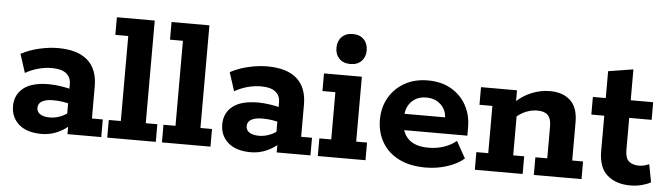

<svg xmlns="http://www.w3.org/2000/svg" viewBox="-42 -759 3225 927"><g transform="rotate(5 1570.0 -296.0)"><path d="M180.3 10Q108 10 69.5 -24Q31 -58 31 -112Q31 -167.5 71.9 -199.9Q112.8 -232.3 195.3 -232.3Q222.8 -232.3 255.3 -227.3Q287.8 -222.3 312.4 -214.8L294.9 -203V-241.6Q294.9 -274.8 271.9 -293Q249 -311.2 202.6 -311.2Q169.1 -311.2 136.5 -302.3Q103.9 -293.4 74.1 -276.4L45 -366.5Q85.8 -388.3 133.4 -399.1Q181 -410 223.4 -410Q318.5 -410 367.2 -367.2Q415.8 -324.4 415.8 -241.4V-85.5H468.4V0H304.7V-65.8L322.8 -52.2Q295.5 -23.5 258 -6.8Q220.6 10 180.3 10ZM213.1 -72.7Q239.5 -72.7 266 -83.5Q292.5 -94.4 306.2 -109.8L294.9 -78V-171.2L312.2 -143.2Q290.3 -150.7 267.3 -153.8Q244.3 -157 222.1 -157Q187.2 -157 168.2 -146.1Q149.2 -135.3 149.2 -113.8Q149.2 -94.1 166.1 -83.4Q183 -72.7 213.1 -72.7Z M497.5 0V-85.5H555.8V-497.5H493.2V-583H676.7V-85.5H732.8V0Z M762.5 0V-85.5H820.8V-497.5H758.2V-583H941.7V-85.5H997.8V0Z M1194.3 10Q1122 10 1083.5 -24Q1045 -58 1045 -112Q1045 -167.5 1085.9 -199.9Q1126.8 -232.3 1209.3 -232.3Q1236.8 -232.3 1269.3 -227.3Q1301.8 -222.3 1326.4 -214.8L1308.9 -203V-241.6Q1308.9 -274.8 1285.9 -293Q1263 -311.2 1216.6 -311.2Q1183.1 -311.2 1150.5 -302.3Q1117.9 -293.4 1088.1 -276.4L1059 -366.5Q1099.8 -388.3 1147.4 -399.1Q1195 -410 1237.4 -410Q1332.5 -410 1381.2 -367.2Q1429.8 -324.4 1429.8 -241.4V-85.5H1482.4V0H1318.7V-65.8L1336.8 -52.2Q1309.5 -23.5 1272 -6.8Q1234.6 10 1194.3 10ZM1227.1 -72.7Q1253.5 -72.7 1280 -83.5Q1306.5 -94.4 1320.2 -109.8L1308.9 -78V-171.2L1326.2 -143.2Q1304.3 -150.7 1281.3 -153.8Q1258.3 -157 1236.1 -157Q1201.2 -157 1182.2 -146.1Q1163.2 -135.3 1163.2 -113.8Q1163.2 -94.1 1180.1 -83.4Q1197 -72.7 1227.1 -72.7Z M1518 0V-85.5H1575.6V-314.5H1513V-400H1696.5V-85.5H1749.1V0ZM1635.9 -456.3Q1601.3 -456.3 1581.7 -476.4Q1562.1 -496.4 1562.1 -528.3Q1562.1 -561 1581.7 -581.3Q1601.3 -601.6 1635.9 -601.6Q1669.8 -601.6 1689.2 -581.3Q1708.7 -561 1708.7 -528.3Q1708.7 -496.4 1689.2 -476.4Q1669.8 -456.3 1635.9 -456.3Z M2041 10Q1963.7 10 1910.1 -17.5Q1856.4 -45 1828.9 -93.1Q1801.4 -141.2 1801.4 -201.3Q1801.4 -260.3 1827.9 -307.3Q1854.4 -354.3 1902.9 -382.2Q1951.4 -410 2016.7 -410Q2082.4 -410 2129.9 -382.2Q2177.4 -354.3 2203.1 -307.3Q2228.7 -260.3 2228.7 -200.8V-160.9H1865.9V-239.6H2113.6Q2113.6 -261.3 2102 -281.1Q2090.5 -301 2068.7 -314Q2047 -327.1 2015.4 -327.1Q1984.1 -327.1 1962.2 -313.5Q1940.4 -300 1928.8 -278.3Q1917.2 -256.6 1917.2 -232.1V-200.8Q1917.2 -147.7 1949.6 -117.2Q1982.1 -86.6 2047.6 -86.6Q2086.7 -86.6 2121.7 -98.6Q2156.6 -110.5 2181.1 -131.5L2226.7 -50Q2195.5 -22.7 2145.7 -6.4Q2095.9 10 2041 10Z M2279 0V-85.5H2336.6V-314.5H2274V-400H2448.4V-337.5L2435.1 -335Q2473.4 -373.8 2517.9 -391.9Q2562.4 -410 2607.7 -410Q2670.4 -410 2706.9 -376.1Q2743.5 -342.3 2743.5 -270.7V-85.5H2796.1V0H2565V-85.5H2622.6V-239.8Q2622.6 -277.8 2606.2 -294.5Q2589.9 -311.2 2555.1 -311.2Q2528.4 -311.2 2500.9 -300.4Q2473.3 -289.7 2446.2 -264.5L2457.5 -297.8V-85.5H2510.8V0Z M3033.3 10Q2963.1 10 2921 -26.8Q2878.8 -63.6 2878.8 -144.9V-314.5H2816.2V-400H2878.6V-530.3L2999.5 -549.6V-400H3108.4V-314.5H2999.7V-161.2Q2999.7 -119.3 3017.6 -104.1Q3035.4 -88.9 3066.6 -88.9Q3081.4 -88.9 3093.6 -92.4Q3105.8 -95.9 3115.6 -100.1L3131.9 -13.8Q3115.1 -4 3089 3Q3063 10 3033.3 10Z"/></g></svg>

Font: Rokkitt SemiBold
Style: Regular
Weight: 600
Designer: Vernon Adams
Foundry: Vernon Adams
Version: Version 3.103